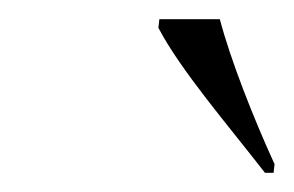

<svg xmlns="http://www.w3.org/2000/svg" viewBox="-20 -786 306 200"><path d="M256 -606H265L266 -615C244 -663 220 -724 209 -766H146L145 -757C168 -713 218 -655 256 -606Z"/></svg>

Font: Noto Serif Display Light
Style: Italic
Weight: 300
Italic angle: -12°
Designer: Monotype Design Team
Foundry: Monotype Imaging Inc.
Version: Version 2.009